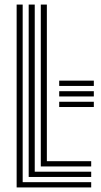

<svg xmlns="http://www.w3.org/2000/svg" viewBox="-20 -820 442 840"><path d="M52.8 0V-800H79.2V-23H379V0ZM105.5 -45.8V-800H132V-68.8H379V-45.8ZM158.5 -91.8V-800H185V-114.8H379V-91.8ZM239 -467.2H390.5V-444H239ZM239 -421H390.5V-398H239ZM239 -374.8H390.5V-351.8H239Z"/></svg>

Font: Big Shoulders Inline Text ExtraBold
Style: Regular
Weight: 800
Designer: Patric King
Foundry: XO Type Co
Version: Version 1.000